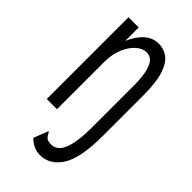

<svg xmlns="http://www.w3.org/2000/svg" viewBox="-205 -526 759 759"><g transform="rotate(45 175.0 -146.0)"><path d="M183 176Q145 176 116 146L140 85Q144 86 147 93.5Q150 101 157.5 108Q165 115 185 115Q219 115 235 73.5Q251 32 251 -45V-275Q251 -329 243.5 -358Q236 -387 223.5 -398.5Q211 -410 194 -410Q172 -410 151 -391.5Q130 -373 116 -340Q102 -307 102 -263V0H45V-457H102V-382Q140 -468 204 -468Q232 -468 255 -451.5Q278 -435 291.5 -393.5Q305 -352 305 -277V-56Q305 71 271 123.5Q237 176 183 176Z"/></g></svg>

Font: Inconsolata ExtraCondensed
Style: Regular
Weight: 400
Width: 2
Monospace: yes
Designer: Raph Levien, Cyreal, Brenton Simpson
Foundry: Raph Levien, Cyreal, Google
Version: Version 3.001; ttfautohint (v1.8.2.53-6de2)